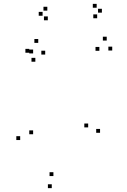

<svg xmlns="http://www.w3.org/2000/svg" viewBox="-20 -954 660 994"><path d="M498 -266.5V-286.5H478V-266.5ZM561 -692.5V-712.5H541V-692.5ZM532.5 -744V-764H512.5V-744ZM494.5 -691V-711H474.5V-691ZM436.5 -294.5V-314.5H416.5V-294.5ZM256.5 -42.5V-62.5H236.5V-42.5ZM151.5 -259V-279H131.5V-259ZM214 -671.5V-691.5H194V-671.5ZM178 -732V-752H158V-732ZM131.5 -681V-701H111.5V-681ZM163 -634.5V-654.5H143V-634.5ZM151.5 -677.5V-697.5H131.5V-677.5ZM84.5 -229V-249H64.5V-229ZM248 20V0H228V20ZM483 -859.5V-879.5H463V-859.5ZM507.5 -888.5V-908.5H487.5V-888.5ZM480.5 -914V-934H460.5V-914ZM225 -899V-919H205V-899ZM200.5 -872.5V-892.5H180.5V-872.5ZM227.5 -849V-869H207.5V-849Z"/></svg>

Font: Monaspace Radon Dots Var
Style: Regular
Weight: 400
Designer: Riley Cran and the Lettermatic Team
Version: Version 1.100 (Monaspace Radon Dots)